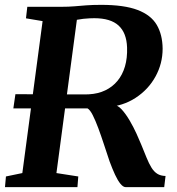

<svg xmlns="http://www.w3.org/2000/svg" viewBox="-20 -771 729 791"><path d="M0.5 0 4.5 -44 72 -58 155.5 -684 87 -695.5 92.5 -743H234Q263 -743 286.2 -745Q309.5 -747 335.2 -749Q361 -751 397 -751Q491.5 -751 546.8 -730Q602 -709 625.8 -668.5Q649.5 -628 650 -570.5Q650 -509 620.5 -455.5Q591 -402 538.5 -367.8Q486 -333.5 417 -329L447.5 -338Q464 -339 481 -320.5Q498 -302 514 -274.8Q530 -247.5 542.5 -220Q555 -192.5 562 -175Q574.5 -144.5 584 -121Q593.5 -97.5 603.8 -80.8Q614 -64 627.8 -55.2Q641.5 -46.5 662 -46L656.5 0H498Q487.5 0 476.2 -13.8Q465 -27.5 454 -51.2Q443 -75 431.5 -106Q420 -140.5 408.2 -176.2Q396.5 -212 384.8 -243.5Q373 -275 362 -296.8Q351 -318.5 340.5 -324.5Q336.5 -324.5 326 -324.5Q315.5 -324.5 295.8 -324.5Q276 -324.5 242.5 -324.5Q209 -324.5 158.2 -324.5Q107.5 -324.5 35 -324.5L43.5 -383Q104.5 -382.5 150 -382.5Q195.5 -382.5 227.8 -382.2Q260 -382 281.8 -382Q303.5 -382 316.8 -382Q330 -382 336.8 -382.2Q343.5 -382.5 346.5 -382.5Q384 -384.5 413.8 -398.8Q443.5 -413 464 -437.8Q484.5 -462.5 494.8 -497.2Q505 -532 503.5 -575.5Q501.5 -635.5 468.5 -665.8Q435.5 -696 368.5 -696Q361 -696 349 -695.5Q337 -695 323.2 -693.5Q309.5 -692 297 -689.5Q284.5 -687 275.5 -683L301 -721.5L212.5 -58L302.5 -44L299 0Z"/></svg>

Font: Merriweather 28pt
Style: Bold Italic
Weight: 700
Italic angle: -7.8°
Version: Version 2.101